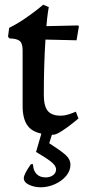

<svg xmlns="http://www.w3.org/2000/svg" viewBox="-20 -560 371 815"><path d="M76 -110V-346Q76 -375 64.5 -385.5Q53 -396 20 -397L14 -404L19 -442Q52 -458 84 -480Q116 -502 137 -518.5Q158 -535 163 -540L187 -530Q186 -525 183 -504.5Q180 -484 177 -449L311 -452L315 -449L305 -389L173 -392Q166 -285 166 -157Q166 -110 182.5 -89.5Q199 -69 238 -69Q252 -69 266 -73Q280 -77 289.5 -81Q299 -85 302 -86L313 -57Q307 -52 286.5 -35.5Q266 -19 242 -3.5Q218 12 206 12Q136 12 106 -16.5Q76 -45 76 -110ZM81 196Q81 180 111 137H120Q121 164 135 178.5Q149 193 174 193Q193 193 205.5 183.5Q218 174 218 159Q218 143 195.5 125.5Q173 108 133 85L165 -25H212L189 48Q233 76 256 95.5Q279 115 279 140Q279 165 260.5 187Q242 209 212.5 222Q183 235 153 235Q126 235 103.5 224.5Q81 214 81 196Z"/></svg>

Font: Alegreya Medium
Style: Regular
Weight: 500
Designer: Juan Pablo del Peral
Foundry: Huerta Tipografica
Version: Version 2.007; ttfautohint (v1.6)